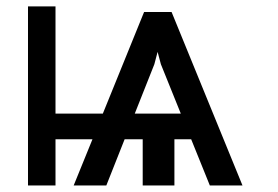

<svg xmlns="http://www.w3.org/2000/svg" viewBox="-20 -565 847 585"><path d="M149.1 -545.5V-218.8H293.3L419 -528.4H502.8L718.8 0H619.3L562.5 -140.6H511.4V0H414.8V-140.6H359.7L304 0H204.5L261.7 -140.6H149.1V0H65.3V-545.5ZM450.3 -369.3 390.6 -218.8H530.9L470.2 -369.3L460.2 -407Z"/></svg>

Font: Inter UI
Style: Regular
Weight: 400
Designer: Rasmus Andersson
Foundry: rsms
Version: Version 2.2